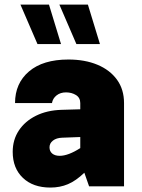

<svg xmlns="http://www.w3.org/2000/svg" viewBox="-20 -823 626 848"><path d="M527.8 -367.7V0H373.5L352.5 -60.1Q315.4 -24.4 280 -9.5Q244.6 5.4 202.6 5.4Q126 5.4 81.1 -37.4Q36.1 -80.1 36.1 -152.3Q36.1 -205.6 63.2 -246.6Q90.3 -287.6 138.9 -311.8Q187.5 -335.9 251.5 -337.9L334.5 -340.3V-367.7Q334.5 -391.6 315.4 -403.3Q296.4 -415 271.5 -415Q246.6 -415 229.7 -401.6Q212.9 -388.2 209.5 -367.7H46.4Q46.4 -455.1 108.2 -507.6Q169.9 -560.1 282.2 -560.1Q355 -560.1 410.2 -537.1Q465.3 -514.2 496.6 -471.2Q527.8 -428.2 527.8 -367.7ZM198.7 -172.4Q198.7 -154.8 210.7 -144.8Q222.7 -134.8 243.7 -134.8Q281.2 -134.8 334.5 -168.9V-217.8L254.4 -214.8Q229 -213.9 213.9 -202.1Q198.7 -190.4 198.7 -172.4ZM249.5 -628.4H145.5L70.3 -802.7H196.3ZM421.4 -628.4H317.4L242.2 -802.7H368.2Z"/></svg>

Font: Estedad-FD Black
Style: Regular
Weight: 900
Designer: Amin Abedi
Version: Version 7.3